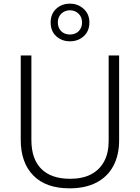

<svg xmlns="http://www.w3.org/2000/svg" viewBox="-20 -1016 762 1046"><path d="M629 -252Q629 -171 597.5 -112Q566 -53 505.5 -21.5Q445 10 359 10Q230 10 161.5 -60Q93 -130 93 -254V-714H151V-254Q151 -150 205 -96Q259 -42 362 -42Q430 -42 476.5 -66.5Q523 -91 547.5 -137Q572 -183 572 -248V-714H629ZM361 -791Q317 -791 286.5 -818.5Q256 -846 256 -894Q256 -940 286 -968Q316 -996 361 -996Q405 -996 436 -967.5Q467 -939 467 -894Q467 -847 436.5 -819Q406 -791 361 -791ZM361 -828Q391 -828 409 -846.5Q427 -865 427 -894Q427 -923 408 -941.5Q389 -960 361 -960Q333 -960 314 -941.5Q295 -923 295 -894Q295 -865 313 -846.5Q331 -828 361 -828Z"/></svg>

Font: Noto Sans Armenian Light
Style: Regular
Weight: 300
Designer: Monotype Design Team
Foundry: Monotype Imaging Inc.
Version: Version 2.007